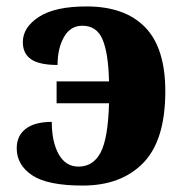

<svg xmlns="http://www.w3.org/2000/svg" viewBox="-20 -569 571 597"><path d="M32 -108Q32 -147 60 -168.5Q88 -190 141 -190Q141 -128 162.5 -89.5Q184 -51 224 -51Q270 -51 293 -95Q316 -139 319 -248H156V-316H319Q317 -403 299 -446Q281 -489 236 -489Q199 -489 179 -454Q159 -419 159 -367Q103 -367 77 -384.5Q51 -402 51 -438Q51 -484 101 -516.5Q151 -549 249 -549Q368 -549 431 -484.5Q494 -420 494 -285Q494 -133 425.5 -62.5Q357 8 237 8Q128 8 80 -24Q32 -56 32 -108Z"/></svg>

Font: Noto Serif ExtraBold
Style: Regular
Weight: 800
Designer: Monotype Design Team
Foundry: Monotype Imaging Inc.
Version: Version 1.001